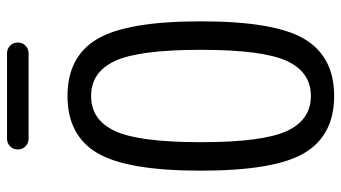

<svg xmlns="http://www.w3.org/2000/svg" viewBox="-230 -720 960 540"><g transform="rotate(-90 250.0 -450.0)"><path d="M348.6 -606.4Q317.4 -673.8 250 -673.8Q182.6 -673.8 151.4 -606.4Q120.1 -539.1 120.1 -365.2Q120.1 -191.4 151.4 -123.5Q182.6 -55.7 250 -55.7Q317.4 -55.7 348.6 -123.5Q379.9 -191.4 379.9 -365.2Q379.9 -539.1 348.6 -606.4ZM410.2 -73.7Q360.4 9.8 250 9.8Q139.6 9.8 89.8 -73.7Q40 -157.2 40 -365.2Q40 -573.2 89.8 -656.7Q139.6 -740.2 250 -740.2Q360.4 -740.2 410.2 -656.7Q460 -573.2 460 -365.2Q460 -157.2 410.2 -73.7ZM129.9 -910.2H370.1Q382.8 -910.2 391.6 -901.4Q400.4 -892.6 400.4 -879.9Q400.4 -867.2 391.6 -858.4Q382.8 -849.6 370.1 -849.6H129.9Q117.2 -849.6 108.4 -858.4Q99.6 -867.2 99.6 -879.9Q99.6 -892.6 108.4 -901.4Q117.2 -910.2 129.9 -910.2Z"/></g></svg>

Font: Rounded Mgen+ 1mn regular
Style: Regular
Weight: 400
Designer: [Source Han Sans]
Ryoko NISHIZUKA  (kana & ideographs); Paul D. Hunt (Latin, Greek & Cyrillic); Wenlong ZHANG  (bopomofo
Version: Version 1.059.20150602